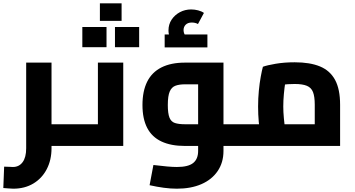

<svg xmlns="http://www.w3.org/2000/svg" viewBox="-33 -881 2140 1159"><path d="M253 0V-131H382V0ZM47 258Q36 258 20 256.5Q4 255 -13 254L-8 125Q8 125 23 126Q38 127 45 127Q82 127 103.5 98Q125 69 125 14V-503H278V14Q278 85 249 140.5Q220 196 168 227Q116 258 47 258ZM382 0V-131Q394 -131 398 -113.5Q402 -96 402 -66Q402 -36 398 -18Q394 0 382 0Z M382 0V-131H651L558 -54V-503H711V0ZM382 0Q371 0 366.5 -18Q362 -36 362 -66Q362 -96 366.5 -113.5Q371 -131 382 -131ZM570 -755V-861H701V-755ZM464 -596V-718H610V-596ZM661 -596V-718H807V-596Z M1316 0V-131H1420V0ZM1035 258Q997 258 956 252.5Q915 247 870 237L893 115Q942 121 976.5 124Q1011 127 1035 127Q1103 127 1133 103Q1163 79 1163 30V-394L1194 -372H1083Q1049 -372 1026 -363.5Q1003 -355 991.5 -328.5Q980 -302 980 -247Q980 -196 990 -171Q1000 -146 1023 -138.5Q1046 -131 1083 -131H1163V0H1083Q999 0 941.5 -27Q884 -54 855.5 -109Q827 -164 827 -247Q827 -331 855.5 -388Q884 -445 941.5 -474Q999 -503 1083 -503H1316V30Q1316 100 1281 151.5Q1246 203 1183 230.5Q1120 258 1035 258ZM1420 0V-131Q1432 -131 1436 -113.5Q1440 -96 1440 -66Q1440 -36 1436 -18Q1432 0 1420 0ZM1025 -605Q1005 -629 994.5 -651Q984 -673 984 -697Q984 -734 1003 -762.5Q1022 -791 1053 -807.5Q1084 -824 1121 -824Q1142 -824 1163 -818.5Q1184 -813 1198 -803L1162 -736Q1153 -741 1143.5 -743Q1134 -745 1125 -745Q1101 -745 1088 -732Q1075 -719 1075 -699Q1075 -687 1080 -676Q1085 -665 1095 -654ZM961 -595V-673H1219V-595Z M1419 0V-131H1929L1867 -76V-249Q1867 -298 1856.5 -325Q1846 -352 1819.5 -363Q1793 -374 1746 -374Q1705 -374 1666.5 -369Q1628 -364 1606 -355L1701 -443Q1695 -421 1689.5 -386Q1684 -351 1680.5 -312.5Q1677 -274 1677 -238Q1677 -205 1680.5 -168Q1684 -131 1688.5 -102.5Q1693 -74 1695 -64L1550 -23Q1545 -38 1539 -70Q1533 -102 1529 -145.5Q1525 -189 1525 -238Q1525 -287 1529.5 -333.5Q1534 -380 1541 -418Q1548 -456 1554 -478Q1578 -487 1630.5 -496Q1683 -505 1746 -505Q1838 -505 1898.5 -480Q1959 -455 1989.5 -399Q2020 -343 2020 -248V0ZM1420 0Q1409 0 1404.5 -18Q1400 -36 1400 -66Q1400 -96 1404.5 -113.5Q1409 -131 1420 -131Z"/></svg>

Font: Cairo ExtraBold
Style: Regular
Weight: 800
Designer: Mohamed Gaber, Accademia di Belle Arti di Urbino
Foundry: Kief Type Foundry, Accademia di Belle Arti di Urbino
Version: Version 3.117